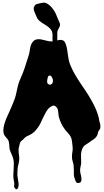

<svg xmlns="http://www.w3.org/2000/svg" viewBox="-20 -1006 777 1438"><path d="M108 -336Q116 -380 133.5 -418Q151 -456 165 -498L181 -548L197 -598Q200 -610 202 -622.5Q204 -635 206 -647Q208 -659 212.5 -670.5Q217 -682 225 -692Q238 -708 254.5 -711Q271 -714 288 -711Q305 -708 323.5 -702.5Q342 -697 360 -696Q378 -694 395 -699.5Q412 -705 426.5 -707Q441 -709 453 -703Q465 -697 474 -672Q480 -653 483 -634Q486 -615 488.5 -596.5Q491 -578 494.5 -559Q498 -540 506 -521Q520 -486 538.5 -453.5Q557 -421 578 -389.5Q599 -358 620 -327Q641 -296 660 -263Q672 -242 683 -220.5Q694 -199 703 -176Q708 -162 712.5 -149Q717 -136 720 -122Q722 -115 722.5 -108.5Q723 -102 725 -95Q726 -90 728 -84.5Q730 -79 731 -74Q733 -60 731 -46Q729 -39 726 -35.5Q723 -32 719 -26Q714 -17 712.5 -7Q711 3 705 13Q700 21 693 28Q686 35 678 40Q664 48 652 57.5Q640 67 626 75Q612 83 605 92.5Q598 102 593 117Q588 131 587 146.5Q586 162 587 177.5Q588 193 588 208.5Q588 224 584 239Q579 258 580 273.5Q581 289 586 306Q589 317 590 334Q591 351 583 359Q578 363 569.5 364.5Q561 366 556 363Q550 360 546 349.5Q542 339 540 333Q533 316 533 300V266Q533 250 531.5 235Q530 220 525 205Q519 188 519 169.5Q519 151 522 133Q526 114 524 96Q522 78 520 59Q518 48 516.5 38.5Q515 29 510 20Q505 9 496.5 -1Q488 -11 480 -20Q471 -29 461 -44Q447 -63 438 -83Q429 -103 422 -126Q419 -135 418.5 -145Q418 -155 416.5 -165.5Q415 -176 413 -185Q411 -194 405 -201Q390 -220 373 -213.5Q356 -207 342 -192Q331 -179 322 -162.5Q313 -146 304.5 -128.5Q296 -111 288.5 -94Q281 -77 272 -63Q261 -46 248 -30.5Q235 -15 218 -4Q210 1 201.5 5Q193 9 185 13Q172 18 162.5 29Q153 40 142 48Q131 56 128.5 69.5Q126 83 122 96Q119 107 119 118.5Q119 130 120.5 142Q122 154 123.5 165.5Q125 177 124 188Q123 206 118.5 222Q114 238 112 255Q110 275 110 295Q110 315 114 334Q116 347 118.5 362.5Q121 378 118 392Q117 395 114 402Q111 409 107 411Q101 414 95 407.5Q89 401 87 396Q85 391 86 383.5Q87 376 87 370Q87 364 86 357.5Q85 351 83 344Q79 322 80 300.5Q81 279 82.5 257.5Q84 236 83.5 214.5Q83 193 76 172Q72 161 67.5 150.5Q63 140 58 129Q50 111 50 91.5Q50 72 45 52Q42 43 36.5 36Q31 29 25 22.5Q19 16 14 8.5Q9 1 7 -9Q3 -28 6.5 -49Q10 -70 17 -91Q24 -112 33 -131.5Q42 -151 50 -169Q69 -211 84.5 -250.5Q100 -290 108 -336ZM333 -394Q333 -379 346.5 -373.5Q360 -368 370 -380Q375 -386 376 -393.5Q377 -401 376 -409Q375 -414 372.5 -420.5Q370 -427 366 -432.5Q362 -438 356.5 -440Q351 -442 344 -437Q341 -435 339 -429.5Q337 -424 335.5 -417Q334 -410 333.5 -403.5Q333 -397 333 -394ZM238 -961Q246 -973 255.5 -975.5Q265 -978 277 -981Q291 -984 304 -986Q317 -988 331 -980Q352 -969 369.5 -947.5Q387 -926 397 -905Q402 -894 406.5 -882Q411 -870 416 -859Q419 -852 422.5 -845.5Q426 -839 428 -832Q432 -816 426 -805.5Q420 -795 414 -782Q409 -772 409 -759V-685Q409 -674 409.5 -663Q410 -652 408 -641Q406 -633 404 -628Q403 -626 403 -624.5Q403 -623 401 -621Q400 -618 395 -618Q388 -616 384 -620Q382 -622 381 -625.5Q380 -629 379 -632Q377 -642 377.5 -652Q378 -662 377 -672Q375 -683 374 -694Q373 -705 373 -716Q373 -730 373.5 -743.5Q374 -757 369 -771Q364 -783 355.5 -791.5Q347 -800 337 -808Q328 -815 316.5 -821.5Q305 -828 294 -835.5Q283 -843 273.5 -851.5Q264 -860 258 -871Q253 -882 248.5 -893Q244 -904 239 -915Q234 -926 232.5 -938Q231 -950 238 -961Z"/></svg>

Font: Double Feature
Style: Regular
Weight: 400
Designer: David Shetterly
Foundry: David Shetterly
Version: Version 2.100 1997 initial release